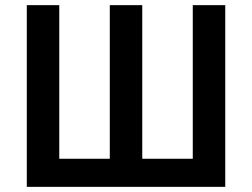

<svg xmlns="http://www.w3.org/2000/svg" viewBox="-20 -725 979 745"><path d="M84 0V-705H210V-109H406V-705H532V-109H728V-705H854V0Z"/></svg>

Font: Nunito Sans 7pt Condensed
Style: Bold
Weight: 700
Width: 3
Designer: Vernon Adams
Foundry: Vernon Adams
Version: Version 3.101;gftools[0.9.27]